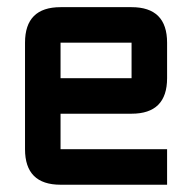

<svg xmlns="http://www.w3.org/2000/svg" viewBox="-20 -508 528 528"><path d="M146.5 -488.3H341.8Q439.5 -488.3 439.5 -390.6V-293Q439.5 -195.3 341.8 -195.3H146.5V-97.7H439.5V0H146.5Q48.8 0 48.8 -97.7V-390.6Q48.8 -488.3 146.5 -488.3ZM341.8 -390.6H146.5V-293H341.8Z"/></svg>

Font: BabelStone Runic Ruled
Style: Regular
Weight: 400
Designer: Andrew West
Foundry: BabelStone
Version: Version 7.004 November 9, 2023